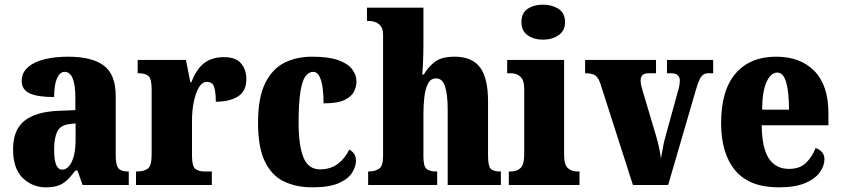

<svg xmlns="http://www.w3.org/2000/svg" viewBox="-20 -793 3604 823"><path d="M176 10Q119 10 77.5 -30Q36 -70 36 -154Q36 -236 84.5 -275Q133 -314 231 -318L303 -321V-374Q303 -485 257 -485Q237 -485 224.5 -457.5Q212 -430 212 -377Q141 -377 107 -393Q73 -409 73 -446Q73 -482 100.5 -505.5Q128 -529 173 -539.5Q218 -550 272 -550Q374 -550 425 -512Q476 -474 476 -381V-128Q476 -87 487 -72.5Q498 -58 528 -58H532V0H334L312 -62H303Q283 -35 266 -19.5Q249 -4 228 3Q207 10 176 10ZM246 -66Q272 -66 288 -100.5Q304 -135 304 -191V-264L277 -261Q240 -257 226 -230Q212 -203 212 -151Q212 -66 246 -66Z M563 0V-58H567Q597 -58 613.5 -70Q630 -82 630 -130V-411Q630 -455 616.5 -467Q603 -479 574 -479H570V-536H777L796 -440H800Q822 -497 855 -522.5Q888 -548 940 -548Q991 -548 1013.5 -521Q1036 -494 1036 -454Q1036 -402 1000 -379.5Q964 -357 905 -357Q905 -398 898 -420Q891 -442 867 -442Q846 -442 832 -417.5Q818 -393 810.5 -355.5Q803 -318 803 -277V-125Q803 -80 817.5 -69Q832 -58 856 -58H888V0Z M1319 10Q1249 10 1196.5 -15.5Q1144 -41 1115 -101.5Q1086 -162 1086 -266Q1086 -375 1117 -437Q1148 -499 1200 -524.5Q1252 -550 1317 -550Q1389 -550 1430.5 -535Q1472 -520 1490 -495.5Q1508 -471 1508 -444Q1508 -423 1498 -401.5Q1488 -380 1458 -365Q1428 -350 1367 -350Q1367 -386 1363 -416.5Q1359 -447 1349 -466Q1339 -485 1323 -485Q1303 -485 1289 -465.5Q1275 -446 1267.5 -398.5Q1260 -351 1260 -267Q1260 -168 1281 -117.5Q1302 -67 1352 -67Q1397 -67 1429 -91.5Q1461 -116 1477 -152Q1506 -136 1506 -105Q1506 -80 1489.5 -53Q1473 -26 1432 -8Q1391 10 1319 10Z M1558 0V-58H1561Q1587 -58 1604.5 -69.5Q1622 -81 1622 -125V-644Q1622 -670 1611 -682.5Q1600 -695 1586.5 -699Q1573 -703 1567 -703H1553V-760H1795V-606Q1795 -568 1793.5 -532Q1792 -496 1790 -474H1797Q1813 -503 1842 -526.5Q1871 -550 1929 -550Q2003 -550 2037.5 -504.5Q2072 -459 2072 -358V-128Q2072 -82 2083 -70Q2094 -58 2124 -58H2127V0H1899V-323Q1899 -386 1888 -421.5Q1877 -457 1849 -457Q1826 -457 1814.5 -434.5Q1803 -412 1799 -377Q1795 -342 1795 -305V-122Q1795 -81 1808 -69.5Q1821 -58 1850 -58H1854V0Z M2308 -623Q2268 -623 2241.5 -642Q2215 -661 2215 -698Q2215 -737 2241.5 -755Q2268 -773 2308 -773Q2346 -773 2374 -755Q2402 -737 2402 -698Q2402 -661 2374 -642Q2346 -623 2308 -623ZM2161 0V-58H2171Q2196 -58 2211.5 -73Q2227 -88 2227 -131V-412Q2227 -450 2210.5 -464.5Q2194 -479 2171 -479H2154V-536H2398V-128Q2398 -87 2414 -72.5Q2430 -58 2454 -58H2464V0Z M2554 -433Q2545 -460 2532 -469.5Q2519 -479 2488 -479V-536H2792V-479H2762Q2742 -479 2734 -471Q2726 -463 2726 -449Q2726 -437 2728.5 -426.5Q2731 -416 2734 -406L2790 -218Q2799 -188 2804.5 -163Q2810 -138 2813 -114Q2817 -133 2820.5 -154Q2824 -175 2829 -195L2884 -395Q2889 -411 2891.5 -423Q2894 -435 2894 -450Q2894 -461 2885.5 -470Q2877 -479 2857 -479H2839V-536H3037V-479H3014Q2997 -479 2986 -464.5Q2975 -450 2963 -408L2844 0H2693Z M3318 10Q3192 10 3131.5 -62.5Q3071 -135 3071 -265Q3071 -406 3133 -478Q3195 -550 3307 -550Q3411 -550 3471 -488.5Q3531 -427 3531 -308V-256H3245Q3246 -159 3275.5 -114Q3305 -69 3362 -69Q3408 -69 3434.5 -94.5Q3461 -120 3476 -158Q3492 -154 3503 -141.5Q3514 -129 3514 -111Q3514 -83 3494.5 -55Q3475 -27 3432 -8.5Q3389 10 3318 10ZM3362 -323Q3362 -398 3350 -440Q3338 -482 3312 -482Q3284 -482 3265.5 -441Q3247 -400 3247 -323Z"/></svg>

Font: Noto Serif Thai Condensed Black
Style: Regular
Weight: 900
Width: 3
Designer: Monotype Design Team
Foundry: Monotype Imaging Inc.
Version: Version 2.002; ttfautohint (v1.8.4.7-5d5b)